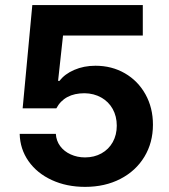

<svg xmlns="http://www.w3.org/2000/svg" viewBox="-20 -727 667 757"><path d="M57.6 -199.2H200.2Q201.7 -171.9 217.3 -150.9Q232.9 -129.9 258.8 -118.2Q284.7 -106.4 315.4 -106.4Q351.6 -106.4 380.1 -122.3Q408.7 -138.2 424.6 -166.7Q440.4 -195.3 440.4 -231.4Q440.4 -268.6 424.3 -297.4Q408.2 -326.2 379.2 -342.5Q350.1 -358.9 313.5 -359.4Q233.9 -359.4 202.1 -299.8H69.3L107.4 -707H543V-586.9H228.5L209 -408.2H214.8Q234.9 -435.1 272.7 -451.4Q310.5 -467.8 356.4 -467.8Q420.9 -467.8 472.4 -438Q523.9 -408.2 553.5 -355.2Q583 -302.2 583 -235.4Q583 -164.6 549.3 -108.9Q515.6 -53.2 454.8 -21.7Q394 9.8 315.4 9.8Q242.7 9.8 184.3 -17.1Q126 -43.9 92.5 -91.6Q59.1 -139.2 57.6 -199.2Z"/></svg>

Font: Pretendard
Style: Bold
Weight: 700
Designer: Base glyphs from Inter by Rasmus Andersson; Hangeul glyphs from Noto Sans CJK(Source Han Sans) by Jang Soo-young and Kan
Foundry: Kil Hyung-jin
Version: Version 1.309